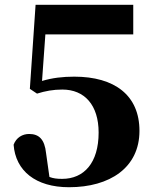

<svg xmlns="http://www.w3.org/2000/svg" viewBox="-20 -767 653 804"><path d="M269 17C440 17 564 -65 564 -219C564 -368 460 -446 291 -446C243 -446 199 -441 156 -428L170 -623H538V-747H129L105 -395L135 -375C170 -386 203 -392 241 -392C334 -392 393 -327 393 -212C393 -85 332 -18 240 -18C218 -18 203 -20 187 -26L173 -125C167 -184 143 -206 102 -206C74 -206 48 -191 37 -161C45 -52 129 17 269 17Z"/></svg>

Font: Source Han Serif KR Heavy
Style: Regular
Weight: 900
Designer: Ryoko NISHIZUKA 西塚涼子 (kana & ideographs); Frank Grießhammer (Latin, Greek & Cyrillic); Wenlong ZHANG 张文龙 (bopomofo); San
Foundry: Adobe
Version: Version 2.001;hotconv 1.1.0;makeotfexe 2.6.0